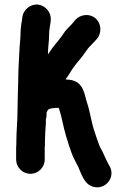

<svg xmlns="http://www.w3.org/2000/svg" viewBox="-20 -708 552 833"><path d="M56 -228C56 -181 51 -139 51 -95C51 -85 51 -76 50 -68V-16C50 18 78 46 112 46C146 46 174 18 174 -16V-65C175 -73 175 -82 175 -93C175 -119 177 -146 179 -173V-190C181 -196 182 -202 182 -208V-219C183 -222 185 -225 187 -230C192 -239 220 -240 232 -240H235L241 -220C243 -213 246 -203 249 -189C260 -136 274 -90 290 -46C298 -22 309 -6 319 15C334 49 346 91 383 102C438 118 482 61 456 14L451 5C445 -5 439 -20 433 -32C424 -55 414 -65 407 -88C401 -105 395 -121 390 -138C378 -170 370 -226 359 -258C353 -275 351 -289 345 -307C332 -346 308 -363 265 -363C267 -367 269 -371 272 -374C286 -397 301 -420 317 -439C333 -457 348 -478 362 -498C372 -510 380 -516 391 -529L401 -540C423 -566 419 -607 395 -628C369 -651 329 -646 307 -622L298 -611C286 -596 275 -588 263 -573L249 -553C241 -543 232 -529 223 -520C210 -504 200 -490 188 -472C188 -501 193 -530 193 -555C193 -575 196 -591 199 -609L200 -619C204 -654 177 -684 146 -688C111 -692 81 -665 77 -634L76 -624C72 -604 69 -581 69 -559C69 -540 66 -524 65 -503C63 -453 59 -409 59 -354C58 -317 56 -265 56 -228Z"/></svg>

Font: Electronic
Style: Thk
Weight: 900
Version: Version 1.011